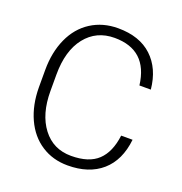

<svg xmlns="http://www.w3.org/2000/svg" viewBox="-131 -836 911 959"><g transform="rotate(20 324.5 -356.0)"><path d="M593.3 -221.7Q581.1 -109.4 512.9 -49.8Q444.8 9.8 331.5 9.8Q252.4 9.8 191.7 -29.8Q130.9 -69.3 97.7 -141.8Q64.5 -214.4 64 -307.6V-399.9Q64 -494.6 97.2 -567.9Q130.4 -641.1 192.6 -680.9Q254.9 -720.7 335.9 -720.7Q450.2 -720.7 516.4 -658.9Q582.5 -597.2 593.3 -488.3H532.7Q510.3 -669.4 335.9 -669.4Q239.3 -669.4 181.9 -597.2Q124.5 -524.9 124.5 -397.5V-310.5Q124.5 -187.5 180.4 -114.3Q236.3 -41 331.5 -41Q425.8 -41 473.6 -86.2Q521.5 -131.3 532.7 -221.7Z"/></g></svg>

Font: Shabnam Thin FD
Style: Thin-FD
Weight: 100
Foundry: DejaVu fonts team - Redesigned by Saber Rastikerdar - Based on Vazir font
Version: Version 5.0.0